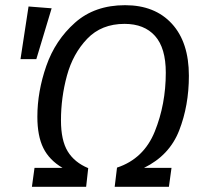

<svg xmlns="http://www.w3.org/2000/svg" viewBox="-20 -720 788 740"><path d="M708 -428Q708 -313 670.5 -217Q633 -121 535 -73H641L631 0H422L431 -74Q534 -108 576.5 -213Q619 -318 619 -440Q619 -535 577.5 -581.5Q536 -628 460 -628Q371 -628 316 -570.5Q261 -513 238 -428.5Q215 -344 215 -256Q215 -179 241 -136.5Q267 -94 320 -72L312 0H103L113 -73H221Q170 -103 147 -149.5Q124 -196 124 -270Q124 -367 158.5 -466Q193 -565 269 -632.5Q345 -700 462 -700Q577 -700 642.5 -628.5Q708 -557 708 -428ZM179 -688 120 -492H59L90 -695Z"/></svg>

Font: Fira Sans Book
Style: Italic
Weight: 350
Italic angle: -8°
Designer: bBox Type GmbH & Carrois Corporate GbR & Edenspiekermann AG
Foundry: bBox Type GmbH & Carrois Corporate GbR & Edenspiekermann AG
Version: Version 4.301